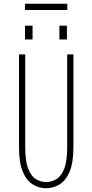

<svg xmlns="http://www.w3.org/2000/svg" viewBox="-20 -989 490 1020"><path d="M225 11Q187 11 154.2 -9Q121.5 -29 101.2 -76.5Q81 -124 81 -206V-700H114V-208Q114 -132.5 130 -92.2Q146 -52 171.2 -37Q196.5 -22 225 -22Q253.5 -22 279.2 -37Q305 -52 321 -92.2Q337 -132.5 337 -208V-700H370V-206Q370 -124 349.5 -76.5Q329 -29 296 -9Q263 11 225 11ZM113 -852.5H153V-779.5H113ZM295.5 -852.5H335.5V-779.5H295.5ZM112.5 -936V-969H337.5V-936Z"/></svg>

Font: Trispace Condensed Thin
Style: Regular
Weight: 100
Width: 3
Designer: Tyler Finck
Foundry: Etcetera Type Company
Version: Version 1.210; ttfautohint (v1.8.3)